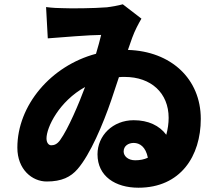

<svg xmlns="http://www.w3.org/2000/svg" viewBox="-20 -818 1040 896"><path d="M611 -70C577 -70 557 -90 557 -111C557 -137 579 -151 604 -151C632 -151 660 -133 670 -82C653 -74 633 -70 611 -70ZM261 -165C247 -145 233 -140 219 -140C207 -140 197 -152 197 -172C197 -224 256 -345 377 -412C349 -336 298 -216 261 -165ZM553 -798C532 -792 502 -787 480 -784C418 -779 310 -778 270 -780C253 -780 227 -781 195 -785L203 -639C268 -644 400 -655 452 -655C446 -630 438 -600 428 -567C217 -511 61 -326 61 -129C61 -27 130 29 198 29C268 29 310 8 342 -29C401 -97 461 -239 499 -350C511 -385 523 -422 535 -458C544 -459 553 -459 562 -459C685 -459 767 -384 767 -268C767 -242 763 -215 756 -189C724 -232 672 -257 604 -257C506 -257 435 -185 435 -98C435 5 519 58 626 58C823 58 917 -90 917 -263C917 -451 777 -579 577 -585C585 -608 592 -627 597 -642C609 -675 626 -707 640 -731Z"/></svg>

Font: Noto Sans T Chinese Black
Style: Bold
Weight: 900
Designer: Ryoko NISHIZUKA (kana & ideographs); Paul D. Hunt (Latin, Greek & Cyrillic); Wenlong ZHANG (bopomofo); Sandoll Communica
Foundry: Adobe Systems Incorporated
Version: Version 1.000;PS 1;hotconv 1.0.78;makeotf.lib2.5.61930